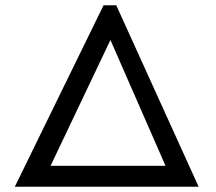

<svg xmlns="http://www.w3.org/2000/svg" viewBox="-20 -705 816 725"><path d="M371 -685H419L730 0H36ZM397 -554 171 -79H605Z"/></svg>

Font: New Athena Unicode
Style: Regular
Weight: 400
Designer: J. Rusten 1997; rev. by R. Hancock 2001, 2002, rev. by D. Mastronarde 2002-2021
Foundry: GreekKeys New Athena Unicode
Version: Version 5.008